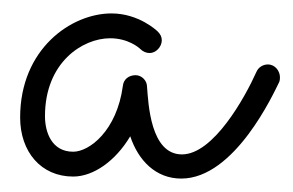

<svg xmlns="http://www.w3.org/2000/svg" viewBox="-20 -258 437 286"><path d="M396 -136C397 -139 397 -141 397 -143C397 -152 390 -162 379 -162C372 -162 365 -158 362 -151C345 -113 298 -28 251 -28C204 -28 201 -104 199 -129C199 -138 191 -146 182 -146C172 -146 164 -140 163 -130C154 -63 113 -32 89 -32C57 -32 47 -61 47 -85C47 -165 103 -201 144 -201C171 -201 187 -187 189 -185C193 -181 198 -179 203 -179C212 -179 221 -188 221 -198C221 -203 219 -207 215 -211C214 -212 187 -238 146 -238C86 -238 10 -185 10 -83C10 -32 41 5 89 5C119 5 152 -18 174 -55C186 -19 212 8 250 8C330 8 388 -120 396 -136Z"/></svg>

Font: Sacramento
Style: Regular
Weight: 400
Designer: Astigmatic (AOETI)
Foundry: Astigmatic (AOETI)
Version: Version 1.000